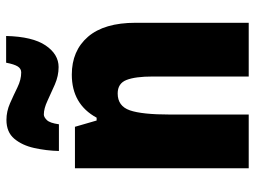

<svg xmlns="http://www.w3.org/2000/svg" viewBox="-120 -742 812 611"><g transform="rotate(-90 285.5 -437.0)"><path d="M353 -614Q429 -614 473.5 -562.5Q518 -511 518 -411V-51H347V-357Q347 -412 336 -440Q325 -468 293 -468Q253 -468 239.5 -429.5Q226 -391 226 -301V-51H55V-604H187L207 -535H216Q259 -614 353 -614ZM110 -655Q111 -695 119.5 -733.5Q128 -772 149 -797Q170 -822 209 -822Q236 -822 262 -810.5Q288 -799 312.5 -787Q337 -775 360 -775Q372 -775 379 -786Q386 -797 391 -823H476Q474 -739 446 -697.5Q418 -656 377 -656Q349 -656 321.5 -668Q294 -680 269.5 -691.5Q245 -703 226 -703Q218 -703 208.5 -693.5Q199 -684 195 -655Z"/></g></svg>

Font: Noto Sans Tamil UI Condensed Black
Style: Regular
Weight: 900
Width: 3
Designer: Jelle Bosma - Monotype Design Team
Foundry: Monotype Imaging Inc.
Version: Version 2.004; ttfautohint (v1.8.4.7-5d5b)